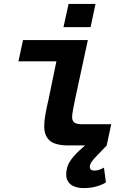

<svg xmlns="http://www.w3.org/2000/svg" viewBox="-20 -740 640 977"><path d="M329 0Q261 0 233 -24.5Q205 -49 205 -97Q205 -125 211.5 -160.5Q218 -196 227 -234L267 -428H74L97 -536H427L361 -230Q356 -205 351.5 -181.5Q347 -158 347 -143Q347 -126 358 -117Q369 -108 395 -108H546L523 0ZM303 -602 329 -720H466L441 -602ZM405 217Q364 217 340.5 199Q317 181 317 148Q317 112 334.5 83.5Q352 55 386 24L435 -20L523 0L478 47Q457 68 447 82.5Q437 97 437 109Q437 128 460 128Q473 128 486 123.5Q499 119 509 113L519 188Q503 199 473.5 208Q444 217 405 217Z"/></svg>

Font: Geist Mono
Style: Bold Italic
Weight: 700
Italic angle: -12°
Monospace: yes
Designer: Basement.studio, Andrés Briganti, Mateo Zaragoza
Foundry: Basement.studio, Vercel, Andrés Briganti, Guido Ferreyra, Mateo Zaragoza
Version: Version 1.500; ttfautohint (v1.8.4.7-5d5b)